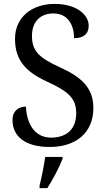

<svg xmlns="http://www.w3.org/2000/svg" viewBox="-20 -744 544 985"><path d="M235 10C370 10 459 -63 459 -190C459 -294 397 -349 287 -399C179 -448 144 -483 144 -560C144 -630 184 -675 254 -675C331 -675 360 -612 360 -548C407 -548 435 -569 435 -612C435 -669 372 -724 260 -724C144 -724 57 -656 57 -545C57 -435 112 -375 224 -324C330 -275 371 -240 371 -163C371 -83 323 -38 242 -38C157 -38 117 -110 113 -197C70 -197 44 -170 44 -129C44 -46 107 10 235 10ZM183 208V221H223C250 179 285 113 301 71V61H212C205 109 194 164 183 208Z"/></svg>

Font: Noto Serif Armenian SemiCondensed
Style: Regular
Weight: 400
Width: 4
Designer: Monotype Design Team
Foundry: Monotype Imaging Inc.
Version: Version 2.008